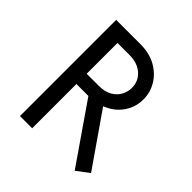

<svg xmlns="http://www.w3.org/2000/svg" viewBox="-170 -753 882 882"><g transform="rotate(45 271.0 -312.5)"><path d="M445.1 0Q445.1 0 246.5 -287.5Q246.5 -287.5 168.8 -287.5Q168.8 -287.5 168.8 0H89.6V-625Q89.6 -625 246.5 -625Q305.6 -625 347.9 -601.4Q390.3 -577.8 413.5 -539.2Q436.8 -500.7 436.8 -454.9Q436.8 -403.5 407.6 -362.5Q378.5 -321.5 327.8 -302.1L505.6 -45.8Q505.6 -45.8 445.1 0ZM168.8 -354.2H246.5Q286.8 -354.2 312.2 -369.1Q337.5 -384 349.7 -407.3Q361.8 -430.6 361.8 -454.9Q361.8 -498.6 330.2 -526.4Q298.6 -554.2 246.5 -554.2H168.8Z"/></g></svg>

Font: co2trust
Style: Regular
Weight: 400
Designer: Kristian Moeller
Foundry: Dicotype
Version: Version 1.000